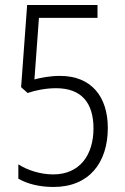

<svg xmlns="http://www.w3.org/2000/svg" viewBox="-20 -734 497 764"><path d="M219 -432C179 -432 143 -425 117 -418L135 -663H368V-714H88L64 -387L90 -364C122 -375 163 -383 203 -383C305 -383 352 -324 352 -223C352 -117 297 -40 192 -40C140 -40 89 -57 53 -80V-23C87 -3 136 10 193 10C334 10 409 -86 409 -225C409 -351 342 -432 219 -432Z"/></svg>

Font: Noto Sans Arabic UI Cn Lt
Style: Regular
Weight: 300
Width: 3
Designer: Monotype Design Team, Nadine Chahine and Nizar Qandah
Foundry: Monotype Imaging Inc.
Version: Version 2.010